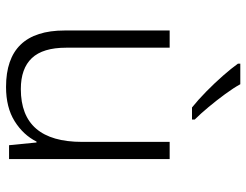

<svg xmlns="http://www.w3.org/2000/svg" viewBox="-110 -696 816 636"><g transform="rotate(90 298.0 -378.0)"><path d="M507 -532V0H461L452 -91H449Q427 -47 381.5 -18.5Q336 10 268 10Q81 10 81 -184V-532H138V-189Q138 -112 172.5 -75.5Q207 -39 275 -39Q450 -39 450 -242V-532ZM259 -766Q271 -744 291.5 -716Q312 -688 334.5 -661Q357 -634 376 -615V-606H336Q311 -626 283 -653.5Q255 -681 230.5 -709Q206 -737 191 -758V-766Z"/></g></svg>

Font: Noto Sans Canadian Aboriginal Light
Style: Regular
Weight: 300
Designer: Monotype Design Team, Typotheque's Kevin King
Foundry: Monotype Imaging Inc.
Version: Version 2.004; ttfautohint (v1.8.4.7-5d5b)